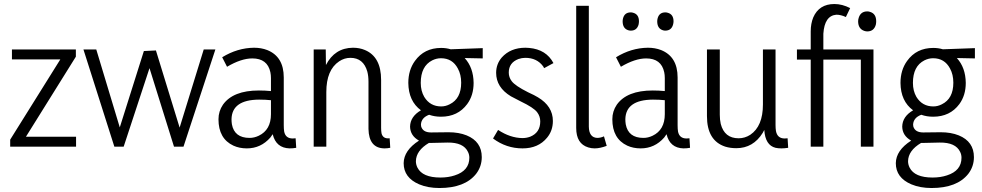

<svg xmlns="http://www.w3.org/2000/svg" viewBox="-20 -737 4938 965"><path d="M110.4 -49.8 361.3 -452.1V-488.3H40V-438.5H283.2L31.2 -35.2V0H362.3V-49.8Z M601.6 0 731.4 -394.5 854.5 0H902.3L1062.5 -488.3H1003.9L882.8 -95.7L763.7 -483.4L703.1 -480.5L582 -96.7L463.9 -488.3H399.4L554.7 0Z M1435.5 8.8Q1453.1 8.8 1468.8 5.9L1465.8 -42Q1460 -41 1451.2 -41Q1415 -41 1408.2 -76.2Q1406.2 -88.9 1406.2 -108.4V-347.7Q1406.2 -452.1 1323.2 -485.4Q1293 -497.1 1256.8 -497.1Q1172.9 -496.1 1096.7 -449.2L1121.1 -401.4Q1192.4 -443.4 1248 -443.4Q1324.2 -443.4 1338.9 -374Q1341.8 -360.4 1341.8 -344.7V-279.3Q1311.5 -282.2 1281.2 -282.2Q1151.4 -282.2 1100.6 -210.9Q1078.1 -177.7 1078.1 -137.7Q1078.1 -40 1153.3 -4.9Q1183.6 8.8 1220.7 8.8Q1291 8.8 1338.9 -45.9Q1345.7 -54.7 1350.6 -62.5Q1367.2 6.8 1435.5 8.8ZM1234.4 -43.9Q1158.2 -43.9 1145.5 -112.3Q1143.6 -125 1143.6 -137.7Q1145.5 -235.4 1282.2 -236.3Q1314.5 -236.3 1341.8 -233.4V-163.1Q1341.8 -84 1280.3 -54.7Q1257.8 -43.9 1234.4 -43.9Z M1938.5 -42Q1904.3 -38.1 1897.5 -67.4Q1895.5 -79.1 1895.5 -94.7V-335Q1895.5 -451.2 1814.5 -485.4Q1787.1 -497.1 1753.9 -497.1Q1662.1 -496.1 1618.2 -410.2L1617.2 -488.3H1556.6V0H1620.1V-274.4Q1620.1 -385.7 1684.6 -428.7Q1710.9 -446.3 1741.2 -446.3Q1806.6 -446.3 1826.2 -377Q1832 -354.5 1832 -327.1V-88.9Q1834 7.8 1912.1 8.8Q1926.8 8.8 1941.4 5.9Z M2197.3 -202.1Q2141.6 -202.1 2112.3 -250Q2094.7 -280.3 2094.7 -320.3Q2094.7 -404.3 2152.3 -433.6Q2173.8 -444.3 2196.3 -444.3Q2253.9 -444.3 2281.2 -392.6Q2297.9 -362.3 2297.9 -321.3Q2297.9 -241.2 2240.2 -212.9Q2219.7 -202.1 2197.3 -202.1ZM2197.3 -496.1Q2112.3 -496.1 2065.4 -430.7Q2032.2 -384.8 2032.2 -320.3Q2033.2 -228.5 2095.7 -182.6Q2042 -151.4 2041 -100.6Q2042 -54.7 2085.9 -30.3Q2009.8 18.6 2008.8 83Q2008.8 156.2 2086.9 189.5Q2130.9 208 2188.5 208Q2316.4 208 2373 136.7Q2401.4 99.6 2401.4 52.7Q2401.4 -25.4 2325.2 -56.6Q2286.1 -72.3 2234.4 -72.3L2146.5 -71.3Q2105.5 -71.3 2096.7 -101.6Q2095.7 -106.4 2095.7 -111.3Q2097.7 -145.5 2136.7 -160.2Q2164.1 -150.4 2196.3 -150.4Q2281.2 -150.4 2328.1 -213.9Q2360.4 -257.8 2360.4 -320.3Q2359.4 -397.5 2315.4 -445.3L2406.2 -443.4V-495.1L2245.1 -489.3Q2222.7 -496.1 2197.3 -496.1ZM2193.4 155.3Q2103.5 155.3 2078.1 105.5Q2070.3 89.8 2070.3 73.2Q2071.3 19.5 2135.7 -18.6H2146.5L2229.5 -20.5Q2309.6 -21.5 2332 26.4Q2338.9 40 2338.9 55.7Q2338.9 121.1 2265.6 144.5Q2233.4 155.3 2193.4 155.3Z M2758.8 -128.9Q2758.8 -203.1 2683.6 -248Q2668 -257.8 2633.8 -273.4Q2569.3 -305.7 2551.8 -329.1Q2537.1 -348.6 2537.1 -372.1Q2537.1 -421.9 2585.9 -440.4Q2602.5 -446.3 2620.1 -446.3Q2678.7 -446.3 2710 -403.3Q2712.9 -398.4 2714.8 -394.5L2761.7 -419.9Q2725.6 -488.3 2639.6 -496.1Q2630.9 -497.1 2621.1 -497.1Q2545.9 -497.1 2502 -448.2Q2473.6 -415 2473.6 -371.1Q2473.6 -297.9 2547.9 -252.9Q2563.5 -244.1 2596.7 -227.5Q2662.1 -196.3 2679.7 -172.9Q2695.3 -152.3 2695.3 -127Q2695.3 -70.3 2644.5 -49.8Q2626 -43 2605.5 -43Q2543.9 -43.9 2483.4 -84L2458 -41Q2524.4 8.8 2606.4 8.8Q2685.5 8.8 2729.5 -44.9Q2758.8 -80.1 2758.8 -128.9Z M2968.8 8.8Q2995.1 8.8 3029.3 -3.9L3015.6 -51.8Q2999 -43.9 2981.4 -43.9Q2940.4 -45.9 2939.5 -100.6V-708H2876V-93.8Q2876 -14.6 2936.5 3.9Q2952.1 8.8 2968.8 8.8Z M3415 8.8Q3432.6 8.8 3448.2 5.9L3445.3 -42Q3439.5 -41 3430.7 -41Q3394.5 -41 3387.7 -76.2Q3385.7 -88.9 3385.7 -108.4V-347.7Q3385.7 -452.1 3302.7 -485.4Q3272.5 -497.1 3236.3 -497.1Q3152.3 -496.1 3076.2 -449.2L3100.6 -401.4Q3171.9 -443.4 3227.5 -443.4Q3303.7 -443.4 3318.4 -374Q3321.3 -360.4 3321.3 -344.7V-279.3Q3291 -282.2 3260.7 -282.2Q3130.9 -282.2 3080.1 -210.9Q3057.6 -177.7 3057.6 -137.7Q3057.6 -40 3132.8 -4.9Q3163.1 8.8 3200.2 8.8Q3270.5 8.8 3318.4 -45.9Q3325.2 -54.7 3330.1 -62.5Q3346.7 6.8 3415 8.8ZM3213.9 -43.9Q3137.7 -43.9 3125 -112.3Q3123 -125 3123 -137.7Q3125 -235.4 3261.7 -236.3Q3293.9 -236.3 3321.3 -233.4V-163.1Q3321.3 -84 3259.8 -54.7Q3237.3 -43.9 3213.9 -43.9ZM3191.4 -629.9Q3191.4 -665 3162.1 -672.9Q3156.2 -674.8 3150.4 -674.8Q3119.1 -674.8 3111.3 -644.5Q3109.4 -636.7 3109.4 -629.9Q3109.4 -593.8 3137.7 -585Q3144.5 -583 3150.4 -583Q3180.7 -583 3189.5 -613.3Q3191.4 -622.1 3191.4 -629.9ZM3365.2 -629.9Q3365.2 -665 3335.9 -672.9Q3330.1 -674.8 3324.2 -674.8Q3293 -674.8 3285.2 -644.5Q3283.2 -636.7 3283.2 -629.9Q3283.2 -593.8 3311.5 -585Q3317.4 -583 3323.2 -583Q3355.5 -583 3363.3 -615.2Q3365.2 -623 3365.2 -629.9Z M3907.2 8.8Q3922.9 8.8 3941.4 5.9L3938.5 -42Q3931.6 -41 3923.8 -41Q3886.7 -41 3879.9 -79.1Q3877.9 -91.8 3877.9 -108.4V-488.3H3814.5V-211.9Q3814.5 -102.5 3751 -59.6Q3723.6 -42 3692.4 -42Q3621.1 -42 3602.5 -114.3Q3597.7 -135.7 3597.7 -160.2V-488.3H3533.2V-153.3Q3533.2 -30.3 3625 0Q3650.4 7.8 3680.7 7.8Q3765.6 7.8 3813.5 -69.3Q3817.4 -77.1 3821.3 -84Q3826.2 -6.8 3877.9 5.9Q3891.6 8.8 3907.2 8.8Z M4118.2 0V-437.5H4306.6V0H4370.1V-488.3H4118.2V-567.4Q4124 -658.2 4183.6 -663.1Q4206.1 -663.1 4231.4 -651.4L4252.9 -696.3Q4212.9 -716.8 4173.8 -716.8Q4096.7 -716.8 4067.4 -649.4Q4054.7 -618.2 4054.7 -579.1V-488.3H3985.4V-437.5H4054.7V0ZM4383.8 -629.9Q4383.8 -668.9 4351.6 -677.7Q4345.7 -679.7 4338.9 -679.7Q4305.7 -679.7 4295.9 -647.5Q4293 -638.7 4293 -629.9Q4293 -592.8 4323.2 -582Q4331.1 -579.1 4338.9 -579.1Q4372.1 -579.1 4381.8 -612.3Q4383.8 -621.1 4383.8 -629.9Z M4670.9 -202.1Q4615.2 -202.1 4585.9 -250Q4568.4 -280.3 4568.4 -320.3Q4568.4 -404.3 4626 -433.6Q4647.5 -444.3 4669.9 -444.3Q4727.5 -444.3 4754.9 -392.6Q4771.5 -362.3 4771.5 -321.3Q4771.5 -241.2 4713.9 -212.9Q4693.4 -202.1 4670.9 -202.1ZM4670.9 -496.1Q4585.9 -496.1 4539.1 -430.7Q4505.9 -384.8 4505.9 -320.3Q4506.8 -228.5 4569.3 -182.6Q4515.6 -151.4 4514.6 -100.6Q4515.6 -54.7 4559.6 -30.3Q4483.4 18.6 4482.4 83Q4482.4 156.2 4560.5 189.5Q4604.5 208 4662.1 208Q4790 208 4846.7 136.7Q4875 99.6 4875 52.7Q4875 -25.4 4798.8 -56.6Q4759.8 -72.3 4708 -72.3L4620.1 -71.3Q4579.1 -71.3 4570.3 -101.6Q4569.3 -106.4 4569.3 -111.3Q4571.3 -145.5 4610.4 -160.2Q4637.7 -150.4 4669.9 -150.4Q4754.9 -150.4 4801.8 -213.9Q4834 -257.8 4834 -320.3Q4833 -397.5 4789.1 -445.3L4879.9 -443.4V-495.1L4718.8 -489.3Q4696.3 -496.1 4670.9 -496.1ZM4667 155.3Q4577.1 155.3 4551.8 105.5Q4543.9 89.8 4543.9 73.2Q4544.9 19.5 4609.4 -18.6H4620.1L4703.1 -20.5Q4783.2 -21.5 4805.7 26.4Q4812.5 40 4812.5 55.7Q4812.5 121.1 4739.3 144.5Q4707 155.3 4667 155.3Z"/></svg>

Font: Yaldevi Colombo
Style: Regular
Weight: 400
Designer: Sol Matas, Denzil Rajitha, Kosala Senevirathne and Pathum Egodawatta
Foundry: Mooniak
Version: Version 1.020 ; ttfautohint (v1.6)